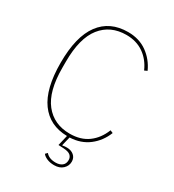

<svg xmlns="http://www.w3.org/2000/svg" viewBox="-214 -829 1039 1149"><g transform="rotate(30 305.0 -254.0)"><path d="M329 -690Q219 -690 156.5 -611Q94 -532 94 -370V-328Q94 -166 156.5 -87Q219 -8 329 -8Q404 -8 454.5 -45Q505 -82 531 -148L550 -140Q524 -74 470 -32.5Q416 9 340 12L325 73L327 75Q334 73 342 72.5Q350 72 357 72Q386 72 405 88Q424 104 424 131Q424 160 402 181Q380 202 342 202Q313 202 291.5 192.5Q270 183 261 170L274 157Q296 184 342 184Q369 184 386 171Q403 158 403 132Q403 113 389.5 100.5Q376 88 342 86L305 84L322 12Q201 10 135.5 -80Q70 -170 70 -349Q70 -530 137 -620Q204 -710 329 -710Q406 -710 461 -670.5Q516 -631 545 -567L526 -558Q499 -620 448.5 -655Q398 -690 329 -690Z"/></g></svg>

Font: IBM Plex Sans Thai Thin
Style: Regular
Weight: 100
Designer: Mike Abbink, Paul van der Laan, Pieter van Rosmalen, Ben Mitchell, Mark Frömberg
Foundry: Bold Monday
Version: Version 1.1